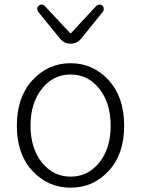

<svg xmlns="http://www.w3.org/2000/svg" viewBox="-20 -831 634 863"><path d="M55.7 -265.6Q55.7 -394.5 126 -470.7Q196.3 -546.9 297.4 -546.9Q398.4 -546.9 468.3 -470.7Q538.1 -394.5 538.1 -265.6Q538.1 -137.7 468.3 -62.5Q398.4 12.7 297.4 12.7Q196.3 12.7 126 -62.5Q55.7 -137.7 55.7 -265.6ZM168 -101.1Q218.8 -37.1 297.4 -37.1Q376 -37.1 426.8 -101.1Q477.5 -165 477.5 -266.1Q477.5 -367.2 426.8 -431.6Q376 -496.1 297.4 -496.1Q218.8 -496.1 168 -431.6Q117.2 -367.2 117.2 -266.1Q117.2 -165 168 -101.1ZM250 -657.2 151.4 -778.3Q147.5 -784.2 147.5 -791Q147.5 -799.8 154.3 -805.7Q159.2 -810.5 167 -810.5Q167 -810.5 168 -810.5Q175.8 -809.6 180.7 -804.7L293.9 -683.6Q294.9 -681.6 296.9 -681.6Q298.8 -681.6 300.8 -683.6L413.1 -804.7Q418.9 -809.6 426.8 -810.5Q426.8 -810.5 427.7 -810.5Q434.6 -810.5 440.4 -805.7Q446.3 -799.8 446.3 -791Q446.3 -784.2 442.4 -778.3L344.7 -657.2Q326.2 -634.8 296.9 -634.8Q267.6 -634.8 250 -657.2Z"/></svg>

Font: Gen Jyuu Gothic P Light
Style: Regular
Weight: 200
Designer: [Source Han Sans]
Ryoko NISHIZUKA  (kana & ideographs); Paul D. Hunt (Latin, Greek & Cyrillic); Wenlong ZHANG  (bopomofo
Version: Version 1.002.20150607